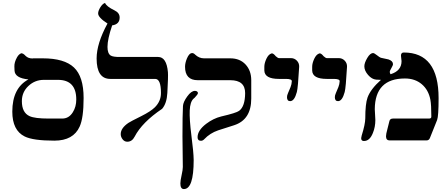

<svg xmlns="http://www.w3.org/2000/svg" viewBox="-20 -953 3010 1303"><path d="M63.5 -195.3Q63.5 -355.5 172.9 -414.1Q80.6 -422.9 78.6 -474.6L77.6 -501.5Q76.7 -530.3 95.2 -563.5Q107.9 -586.4 125.5 -591.8Q137.2 -590.3 146 -581.5L153.8 -573.7Q171.4 -556.2 200.7 -556.2L204.6 -557.1H236.3H270.5Q416.5 -557.1 481.9 -495.1Q547.4 -433.1 547.4 -288.1Q547.4 -152.3 520.5 -93.8Q477.5 1.5 349.1 1.5Q204.6 1.5 147.5 -26.9Q63.5 -68.4 63.5 -195.3ZM128.4 -266.6Q128.4 -189 180.2 -165Q215.8 -148.4 309.6 -148.4H402.3Q448.2 -148.4 474.6 -191.9Q497.6 -228.5 497.6 -277.8Q497.6 -411.1 373 -411.1H277.8Q216.8 -411.1 172.6 -369.4Q128.4 -327.6 128.4 -266.6Z M757.8 -882.3Q792 -865.7 792 -834Q792 -788.1 741.2 -780.8Q709.5 -688 709.5 -634.8Q709.5 -590.3 731 -576.2Q747.6 -565.9 794.4 -566.4H1053.2Q1110.4 -566.4 1119.6 -463.4Q1122.1 -434.1 1115.7 -322.3Q1111.8 -251 1080.1 -214.4Q944.3 -123 893.6 -25.4Q876 8.8 843.8 8.8Q824.7 8.8 812 -7.6Q799.3 -23.9 799.3 -43Q799.3 -83.5 851.6 -119.1Q864.3 -127.9 939 -165Q1002.4 -196.8 1030.8 -224.6Q1072.8 -266.6 1072.3 -322.3Q1072.3 -417.5 1033.2 -417.5H728.5Q635.7 -417.5 635.7 -556.2Q635.7 -657.7 709.5 -793.5Q646 -834 646 -861.8Q646 -879.4 661.1 -903.8Q676.3 -928.2 692.9 -933.1Q702.1 -909.2 757.8 -882.3Z M1366.7 -8.8Q1356.4 2.4 1343.8 2.4Q1320.8 2.4 1320.8 -21.5Q1320.8 -68.4 1379.4 -112.8Q1427.7 -149.4 1481 -162.6Q1584 -186.5 1602.5 -200.7Q1643.1 -230 1643.6 -321.3Q1643.6 -408.7 1543 -408.7H1322.3Q1235.8 -408.7 1235.8 -500Q1235.8 -525.4 1248.5 -556.2Q1263.7 -592.8 1284.2 -592.8Q1294.4 -592.8 1304.2 -582.5Q1331.1 -557.1 1364.3 -557.1H1543Q1607.9 -557.1 1646.5 -515.4Q1685.1 -473.6 1685.1 -408.7V-284.2Q1685.1 -140.6 1568.4 -103Q1538.1 -94.2 1460.4 -68.4Q1404.8 -49.3 1366.7 -8.8ZM1278.8 -34.2Q1293.9 81.5 1294.4 133.3Q1294.4 330.1 1228 330.1Q1204.1 330.1 1204.1 292Q1204.1 272.9 1212.4 236.1Q1220.7 199.2 1220.7 180.2Q1220.7 146 1219.5 76.2Q1218.3 6.3 1218.3 -27.8Q1218.3 -171.4 1221.7 -233.4Q1223.1 -260.3 1250.5 -298.3Q1277.8 -336.4 1303.2 -336.4Q1308.1 -336.4 1312 -335Q1323.2 -330.1 1323.2 -321.3Q1323.2 -312.5 1300.8 -289.6L1294.4 -284.2Q1270 -262.7 1267.6 -203.1Q1265.1 -143.6 1278.8 -34.2Z M1935.1 -322.3 1951.7 -361.8Q1959.5 -380.9 1960.4 -402.3Q1960.4 -417.5 1919.9 -417.5H1873Q1775.4 -417.5 1773.9 -474.6V-500Q1773.9 -523.9 1787.8 -554Q1801.8 -584 1822.3 -590.3Q1831.1 -592.8 1843.8 -580.1Q1845.2 -577.6 1851.6 -571.3Q1865.7 -558.6 1873 -558.6H1954.1Q1978 -558.6 1994.6 -541.5Q2011.2 -524.4 2010.3 -500Q2002.4 -357.9 1994.6 -328.6Q1978 -266.6 1949.2 -266.6Q1927.7 -266.6 1927.7 -293.5Q1927.2 -304.7 1935.1 -322.3Z M2259.8 -322.3 2276.4 -361.8Q2284.2 -380.9 2285.2 -402.3Q2285.2 -417.5 2244.6 -417.5H2197.8Q2100.1 -417.5 2098.6 -474.6V-500Q2098.6 -523.9 2112.5 -554Q2126.5 -584 2147 -590.3Q2155.8 -592.8 2168.5 -580.1Q2169.9 -577.6 2176.3 -571.3Q2190.4 -558.6 2197.8 -558.6H2278.8Q2302.7 -558.6 2319.3 -541.5Q2335.9 -524.4 2335 -500Q2327.1 -357.9 2319.3 -328.6Q2302.7 -266.6 2273.9 -266.6Q2252.4 -266.6 2252.4 -293.5Q2252 -304.7 2259.8 -322.3Z M2874 0H2624Q2600.1 0 2599.6 -27.8Q2599.6 -43 2608.9 -76.2Q2623 -128.4 2622.6 -130.9Q2626.5 -148.4 2647 -148.4H2891.6Q2908.2 -148.4 2907.2 -162.6Q2907.2 -241.2 2900.9 -275.4Q2888.2 -342.8 2842.3 -381.6Q2796.4 -420.4 2728 -420.4Q2524.9 -420.4 2523.4 -211.9Q2523.4 -199.2 2525.4 -175Q2527.3 -150.9 2527.3 -138.2Q2527.3 -91.3 2510.7 -50.8Q2489.3 3.9 2450.2 3.9Q2423.3 3.9 2434.6 -33.2Q2458.5 -109.4 2459 -149.9Q2459 -247.6 2474.1 -290.5Q2494.6 -347.7 2565.4 -411.1Q2546.4 -411.1 2532.7 -412.6Q2503.4 -415 2478 -444.3Q2452.6 -473.6 2452.6 -502.9Q2452.6 -525.9 2472.2 -559.3Q2491.7 -592.8 2512.2 -592.8Q2520 -592.8 2538.3 -578.1Q2556.6 -563.5 2564.5 -561Q2589.8 -556.2 2616.2 -549.8Q2646.5 -539.6 2647 -518.1Q2647 -509.3 2636 -490.7Q2625 -472.2 2625 -465.8Q2625 -458 2630.4 -449.2Q2705.1 -472.2 2705.1 -538.1Q2705.1 -544.4 2703.1 -556.6Q2701.2 -568.8 2701.2 -575.2Q2701.2 -596.7 2720.2 -596.7Q2956.5 -596.7 2956.5 -287.1Q2956.5 -164.1 2946.3 -138.2L2897 -15.1Q2890.6 0 2874 0Z"/></svg>

Font: Accordance
Style: Bold
Weight: 700
Version: Version 1.2 (build January 31, 2020) Miklal Software Solutio